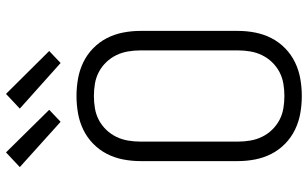

<svg xmlns="http://www.w3.org/2000/svg" viewBox="-213 -805 1026 640"><g transform="rotate(-90 300.0 -485.0)"><path d="M300 8Q271 8 242.5 3Q214 -2 188 -14.5Q162 -27 141 -47.5Q120 -68 107 -93.5Q94 -119 88.5 -147.5Q83 -176 83 -205V-530Q83 -559 88.5 -587.5Q94 -616 107 -641.5Q120 -667 141 -687.5Q162 -708 188 -720.5Q214 -733 242.5 -738Q271 -743 300 -743Q329 -743 357.5 -738Q386 -733 412 -720.5Q438 -708 459 -687.5Q480 -667 493 -641.5Q506 -616 511.5 -587.5Q517 -559 517 -530V-205Q517 -176 511.5 -147.5Q506 -119 493 -93.5Q480 -68 459 -47.5Q438 -27 412 -14.5Q386 -2 357.5 3Q329 8 300 8ZM300 -50Q321 -50 341.5 -53.5Q362 -57 380 -66.5Q398 -76 412.5 -91Q427 -106 436 -124.5Q445 -143 448.5 -163.5Q452 -184 452 -205V-530Q452 -551 448.5 -571.5Q445 -592 436 -610.5Q427 -629 412.5 -644Q398 -659 380 -668.5Q362 -678 341.5 -681.5Q321 -685 300 -685Q279 -685 258.5 -681.5Q238 -678 220 -668.5Q202 -659 187.5 -644Q173 -629 164 -610.5Q155 -592 151.5 -571.5Q148 -551 148 -530V-205Q148 -184 151.5 -163.5Q155 -143 164 -124.5Q173 -106 187.5 -91Q202 -76 220 -66.5Q238 -57 258.5 -53.5Q279 -50 300 -50ZM410 -796 258 -932 307 -978 450 -834ZM214 -796 63 -932 112 -978 254 -834Z"/></g></svg>

Font: Iosevka Aile Light
Style: Regular
Weight: 300
Designer: Belleve Invis
Foundry: Belleve Invis
Version: Version 27.3.5; ttfautohint (v1.8.4)